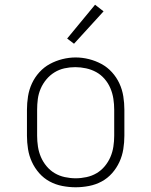

<svg xmlns="http://www.w3.org/2000/svg" viewBox="-20 -784 640 812"><path d="M300 8Q272 8 243.5 2.5Q215 -3 190 -16.5Q165 -30 146 -51.5Q127 -73 115 -99Q103 -125 98.5 -153.5Q94 -182 94 -210V-320Q94 -348 98.5 -376.5Q103 -405 115 -431Q127 -457 146.5 -478.5Q166 -500 191 -513.5Q216 -527 244 -534Q272 -541 300 -541Q328 -541 356 -534Q384 -527 409 -513.5Q434 -500 453.5 -478.5Q473 -457 485 -431Q497 -405 501.5 -376.5Q506 -348 506 -320V-210Q506 -182 501.5 -153.5Q497 -125 485 -99Q473 -73 454 -51.5Q435 -30 410 -16.5Q385 -3 356.5 2.5Q328 8 300 8ZM300 -30Q323 -30 346 -35Q369 -40 388.5 -51.5Q408 -63 423 -81Q438 -99 447 -120Q456 -141 459.5 -164Q463 -187 463 -210V-320Q463 -343 459.5 -366Q456 -389 447 -410.5Q438 -432 422.5 -450Q407 -468 387 -479Q367 -490 344 -495Q321 -500 298 -500Q275 -500 252.5 -495Q230 -490 210.5 -478Q191 -466 176 -448Q161 -430 152 -409Q143 -388 140 -365.5Q137 -343 137 -320V-210Q137 -187 140.5 -164Q144 -141 153 -120Q162 -99 177 -81Q192 -63 211.5 -51.5Q231 -40 254 -35Q277 -30 300 -30ZM293 -599 264 -621 382 -764 418 -736Z"/></svg>

Font: Iosevka Slab XLtEx
Style: Regular
Weight: 200
Width: 7
Monospace: yes
Designer: Belleve Invis
Foundry: Belleve Invis
Version: Version 11.1.0; ttfautohint (v1.8.3)